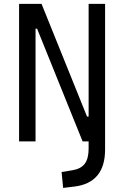

<svg xmlns="http://www.w3.org/2000/svg" viewBox="-20 -713 626 968"><path d="M298.3 234.4 290.5 154.3 344.2 145.5Q387.2 138.7 407 113Q426.8 87.4 426.8 35.6V0H396.5L167 -568.4H159.2V0H76.2V-693.4H189.5L418.9 -125H426.8V-693.4H509.8V40.5Q509.8 208.5 355.5 227.5Z"/></svg>

Font: CaskaydiaMono NF SemiLight
Style: Regular
Weight: 350
Designer: Aaron Bell
Foundry: Saja Typeworks
Version: Version 2111.001; ttfautohint (v1.8.4);Nerd Fonts 3.1.1